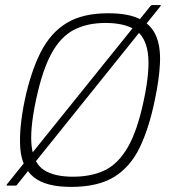

<svg xmlns="http://www.w3.org/2000/svg" viewBox="-20 -728 665 753"><path d="M77 -335Q101 -447 139.5 -523Q178 -599 241 -637.5Q304 -676 404 -676Q482 -676 527 -654Q572 -632 591 -589.5Q610 -547 607.5 -483Q605 -419 587 -335Q564 -223 527 -147.5Q490 -72 426.5 -33.5Q363 5 259 5Q159 5 112 -33.5Q65 -72 59.5 -147.5Q54 -223 77 -335ZM121 -335Q96 -217 104.5 -151.5Q113 -86 153.5 -60.5Q194 -35 266 -35Q339 -35 391.5 -60.5Q444 -86 481.5 -151Q519 -216 544 -335Q569 -453 560 -519Q551 -585 509 -611.5Q467 -638 394 -638Q322 -638 270 -611Q218 -584 182 -518.5Q146 -453 121 -335ZM48 -5Q47 -2 44.5 -1Q42 0 39 0H8Q6 0 6 -1.5Q6 -3 7 -5L569 -703Q571 -706 573 -707Q575 -708 577 -708H608Q611 -708 611 -706.5Q611 -705 608 -702Z"/></svg>

Font: Glory Thin ExtraLight
Style: Italic
Weight: 250
Italic angle: -12°
Version: Version 1.011